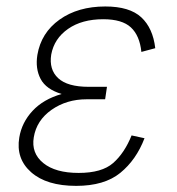

<svg xmlns="http://www.w3.org/2000/svg" viewBox="-20 -573 555 602"><path d="M218.8 9.8Q126 9.8 77.6 -33Q29.3 -75.7 40.5 -142.1Q48.3 -189 82 -225.3Q115.7 -261.7 173.3 -278.3Q124.5 -293 107.4 -325.4Q90.3 -357.9 97.2 -400.9Q108.9 -470.2 166.7 -511.5Q224.6 -552.7 310.1 -552.7Q386.2 -552.7 422.9 -518.8Q459.5 -484.9 466.8 -421.9L423.3 -410.2Q418 -461.4 390.4 -487.1Q362.8 -512.7 303.7 -512.7Q236.8 -512.7 193.4 -482.4Q149.9 -452.1 140.6 -401.9Q133.3 -355 162.4 -327.9Q191.4 -300.8 257.8 -300.8H315.4L310.5 -267.6L309.6 -261.7H251.5Q189 -261.7 141.8 -228.8Q94.7 -195.8 85.9 -142.6Q77.6 -92.8 115.7 -61.8Q153.8 -30.8 226.6 -30.8Q299.3 -30.8 334.7 -61.8Q370.1 -92.8 392.6 -148.4L433.1 -139.6Q407.2 -71.8 357.2 -31Q307.1 9.8 218.8 9.8Z"/></svg>

Font: Inter Extra Light
Style: Italic
Weight: 200
Italic angle: -9.39999°
Designer: Rasmus Andersson
Foundry: rsms
Version: Version 4.000;git-3c8e0fc